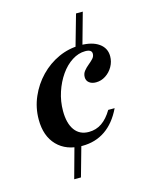

<svg xmlns="http://www.w3.org/2000/svg" viewBox="-109 -644 685 863"><g transform="rotate(-15 233.0 -212.0)"><path d="M202.7 11.3Q128.4 11.3 85.9 -32.6Q43.4 -76.5 43.4 -153.4Q43.4 -208.6 65 -258.1Q86.5 -307.7 123.6 -346.1Q160.8 -384.5 208.7 -406.3Q256.7 -428 309.9 -428Q365 -428 396.2 -405.9Q427.4 -383.8 427.4 -345.8Q427.4 -320.2 414.7 -297.9Q402 -275.6 381.2 -262.1Q360.3 -248.5 336.2 -248.5Q316.5 -248.5 304.5 -258.1Q292.4 -267.6 292.4 -283.9Q292.4 -300.3 302 -312.2Q311.6 -324.2 324.1 -334.3Q336.5 -344.4 345.8 -354.3Q355 -364.2 355 -376.8Q355 -396.5 324.4 -396.5Q293.1 -396.5 263.2 -377.4Q233.2 -358.3 209.9 -324.9Q186.6 -291.5 172.8 -249.5Q158.9 -207.4 158.9 -162.4Q158.9 -104.9 181.8 -73.2Q204.7 -41.5 247.6 -41.5Q281.1 -41.5 307.9 -59.7Q334.7 -78 356.5 -114.8H386.3Q356.2 -52 310 -20.4Q263.8 11.3 202.7 11.3ZM128.1 146.8 172 -12.6H204.3L159.5 146.8ZM284.1 -413.2 328.9 -571H360.3L316.3 -413.2Z"/></g></svg>

Font: Playfair 5pt SemiExpanded Light 12pt
Style: Italic
Weight: 300
Italic angle: -15.6°
Version: Version 2.000;gftools[0.9.28]